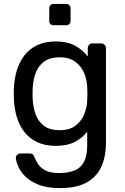

<svg xmlns="http://www.w3.org/2000/svg" viewBox="-20 -742 637 982"><path d="M287 220Q219 220 175.5 202Q132 184 107.5 158.5Q83 133 72.5 107.5Q62 82 61 67Q60 57 67.5 50Q75 43 84 43H132Q141 43 147 47Q153 51 157 64Q163 79 175 97.5Q187 116 212 129.5Q237 143 282 143Q329 143 361 130Q393 117 409.5 86Q426 55 426 0V-68Q402 -37 363 -16.5Q324 4 265 4Q209 4 169 -15.5Q129 -35 103.5 -68.5Q78 -102 65.5 -145Q53 -188 51 -235Q50 -263 51 -290Q53 -337 65.5 -380Q78 -423 103.5 -457Q129 -491 169 -510.5Q209 -530 265 -530Q325 -530 364.5 -508Q404 -486 429 -453V-496Q429 -506 435.5 -513Q442 -520 452 -520H498Q508 -520 515 -513Q522 -506 522 -496V-11Q522 56 499.5 108Q477 160 425.5 190Q374 220 287 220ZM285 -76Q335 -76 365.5 -99Q396 -122 410.5 -157Q425 -192 426 -228Q427 -242 427 -262.5Q427 -283 426 -297Q425 -333 410.5 -368Q396 -403 365.5 -426Q335 -449 285 -449Q235 -449 205 -426.5Q175 -404 162 -367.5Q149 -331 147 -289Q146 -263 147 -236Q149 -194 162 -157.5Q175 -121 205 -98.5Q235 -76 285 -76ZM254 -613Q244 -613 238 -619Q232 -625 232 -635V-699Q232 -709 238 -715.5Q244 -722 254 -722H318Q328 -722 334.5 -715.5Q341 -709 341 -699V-635Q341 -625 334.5 -619Q328 -613 318 -613Z"/></svg>

Font: Rubik Light
Style: Regular
Weight: 400
Version: Version 2.101